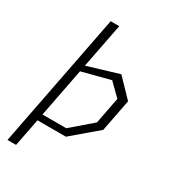

<svg xmlns="http://www.w3.org/2000/svg" viewBox="-227 -883 1074 1200"><g transform="rotate(30 310.0 -282.5)"><path d="M22.5 200H84.5L123.5 0H328.5L509.5 -154L554.5 -386L433.5 -511.5L209.5 -444L272 -765H210ZM132.5 -47 200.5 -398 402.5 -450.5 489 -365.5 452 -174.5 304 -47Z"/></g></svg>

Font: Monaspace Krypton ExtraLight
Style: Italic
Weight: 200
Italic angle: -11°
Designer: Riley Cran & the Lettermatic Team
Foundry: Lettermatic
Version: Version 1.101 (Monaspace Krypton)